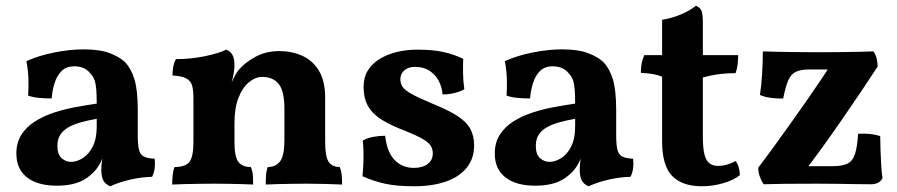

<svg xmlns="http://www.w3.org/2000/svg" viewBox="-20 -640 3127 669"><path d="M364 9Q347 2 340 -11.5Q333 -25 333 -49Q333 -61 335 -77.5Q337 -94 342 -109L345 -112Q338 -86 325 -64.5Q312 -43 294 -29Q274 -11 245.5 -2Q217 7 178 7Q111 7 74 -22Q37 -51 37 -105Q37 -143 54.5 -170.5Q72 -198 102 -217Q132 -236 169 -248Q206 -260 244.5 -267Q283 -274 317 -279Q317 -308 315.5 -327.5Q314 -347 309.5 -360.5Q305 -374 295 -384Q284 -398 269.5 -403.5Q255 -409 239 -409Q211 -409 194.5 -392.5Q178 -376 170 -350Q162 -324 160 -297Q136 -297 115 -299Q94 -301 78 -307Q80 -334 79 -365Q78 -396 72 -427Q114 -446 168.5 -457Q223 -468 271 -468Q328 -468 363 -454.5Q398 -441 416 -423Q437 -401 448.5 -363.5Q460 -326 460 -256V-169Q460 -137 464 -119.5Q468 -102 480.5 -95Q493 -88 519 -87Q521 -71 519 -54.5Q517 -38 510 -24Q474 -23 435.5 -14.5Q397 -6 364 9ZM228 -76Q248 -76 269 -89.5Q290 -103 303.5 -130Q317 -157 317 -199V-226Q288 -221 262.5 -214Q237 -207 218.5 -196.5Q200 -186 190 -170.5Q180 -155 180 -132Q180 -102 194.5 -89Q209 -76 228 -76Z M654 -209V-296Q654 -325 649.5 -341.5Q645 -358 629.5 -366.5Q614 -375 581 -377Q581 -392 583.5 -406.5Q586 -421 593 -434Q646 -434 695.5 -444.5Q745 -455 768 -467Q782 -462 789.5 -449.5Q797 -437 797 -413ZM1113 -145Q1113 -95 1125 -76.5Q1137 -58 1164 -58Q1169 -46 1170.5 -31.5Q1172 -17 1172 3Q1150 2 1115.5 1Q1081 0 1048 0Q1026 0 998.5 0.5Q971 1 946 1.5Q921 2 906 3Q906 -15 907 -30Q908 -45 913 -58Q941 -58 956 -78Q971 -98 971 -151V-260Q971 -323 951 -347.5Q931 -372 894 -372Q870 -372 847.5 -353.5Q825 -335 811 -299.5Q797 -264 797 -211V-145Q797 -94 810.5 -76Q824 -58 854 -58Q860 -44 861 -30Q862 -16 862 3Q848 2 824 1.5Q800 1 774.5 0.5Q749 0 725 0Q703 0 675 0.5Q647 1 621 1.5Q595 2 580 3Q580 -16 582 -32Q584 -48 588 -58Q627 -58 640.5 -76.5Q654 -95 654 -145V-296L797 -413Q797 -401 794.5 -385.5Q792 -370 787 -353Q793 -365 799 -377Q805 -389 815 -400Q835 -423 871 -442.5Q907 -462 954 -462Q996 -462 1032.5 -446Q1069 -430 1091 -394Q1113 -358 1113 -299Z M1594 -435Q1593 -410 1593.5 -382.5Q1594 -355 1598 -329Q1584 -321 1564 -316Q1544 -311 1522 -311Q1520 -337 1508.5 -358.5Q1497 -380 1476.5 -393.5Q1456 -407 1426 -407Q1403 -407 1389 -395Q1375 -383 1375 -364Q1375 -350 1382 -338.5Q1389 -327 1412.5 -313.5Q1436 -300 1484 -280Q1541 -257 1573 -236.5Q1605 -216 1618.5 -191.5Q1632 -167 1632 -133Q1632 -88 1606.5 -56Q1581 -24 1534 -7.5Q1487 9 1423 9Q1361 9 1321 0Q1281 -9 1243 -26Q1245 -45 1246 -67.5Q1247 -90 1246.5 -112Q1246 -134 1244 -150Q1258 -159 1280 -163Q1302 -167 1322 -167Q1328 -111 1354.5 -83Q1381 -55 1422 -55Q1452 -55 1470 -68.5Q1488 -82 1488 -105Q1488 -121 1480.5 -132.5Q1473 -144 1452.5 -156Q1432 -168 1392 -184Q1345 -202 1313 -221Q1281 -240 1264 -267.5Q1247 -295 1247 -338Q1247 -371 1262 -395Q1277 -419 1303.5 -435Q1330 -451 1363.5 -459Q1397 -467 1434 -467Q1487 -467 1524 -459Q1561 -451 1594 -435Z M2031 9Q2014 2 2007 -11.5Q2000 -25 2000 -49Q2000 -61 2002 -77.5Q2004 -94 2009 -109L2012 -112Q2005 -86 1992 -64.5Q1979 -43 1961 -29Q1941 -11 1912.5 -2Q1884 7 1845 7Q1778 7 1741 -22Q1704 -51 1704 -105Q1704 -143 1721.5 -170.5Q1739 -198 1769 -217Q1799 -236 1836 -248Q1873 -260 1911.5 -267Q1950 -274 1984 -279Q1984 -308 1982.5 -327.5Q1981 -347 1976.5 -360.5Q1972 -374 1962 -384Q1951 -398 1936.5 -403.5Q1922 -409 1906 -409Q1878 -409 1861.5 -392.5Q1845 -376 1837 -350Q1829 -324 1827 -297Q1803 -297 1782 -299Q1761 -301 1745 -307Q1747 -334 1746 -365Q1745 -396 1739 -427Q1781 -446 1835.5 -457Q1890 -468 1938 -468Q1995 -468 2030 -454.5Q2065 -441 2083 -423Q2104 -401 2115.5 -363.5Q2127 -326 2127 -256V-169Q2127 -137 2131 -119.5Q2135 -102 2147.5 -95Q2160 -88 2186 -87Q2188 -71 2186 -54.5Q2184 -38 2177 -24Q2141 -23 2102.5 -14.5Q2064 -6 2031 9ZM1895 -76Q1915 -76 1936 -89.5Q1957 -103 1970.5 -130Q1984 -157 1984 -199V-226Q1955 -221 1929.5 -214Q1904 -207 1885.5 -196.5Q1867 -186 1857 -170.5Q1847 -155 1847 -132Q1847 -102 1861.5 -89Q1876 -76 1895 -76Z M2426 9Q2357 9 2322 -27Q2287 -63 2287 -148V-373Q2271 -379 2254 -382Q2237 -385 2213 -386Q2213 -404 2215.5 -418Q2218 -432 2225 -448H2287V-571Q2320 -576 2352 -589.5Q2384 -603 2405 -620Q2419 -614 2424 -603Q2429 -592 2429 -559V-448H2552Q2552 -430 2550 -414.5Q2548 -399 2543 -385Q2509 -385 2481 -381Q2453 -377 2429 -370V-164Q2429 -125 2434.5 -102.5Q2440 -80 2452 -71Q2464 -62 2481 -62Q2498 -62 2513.5 -66.5Q2529 -71 2543 -79Q2557 -61 2558 -30Q2538 -13 2501 -2Q2464 9 2426 9Z M2641 2Q2633 -9 2627.5 -24.5Q2622 -40 2622 -56Q2646 -87 2674 -125.5Q2702 -164 2731.5 -205.5Q2761 -247 2789 -287Q2817 -327 2840.5 -362Q2864 -397 2880 -423L2910 -398H2800Q2771 -398 2753.5 -390Q2736 -382 2726.5 -360Q2717 -338 2709 -297Q2688 -296 2666 -299Q2644 -302 2628 -309Q2633 -343 2635.5 -383Q2638 -423 2638 -461Q2659 -460 2689.5 -459.5Q2720 -459 2758 -458.5Q2796 -458 2836 -458Q2878 -458 2912.5 -458.5Q2947 -459 2975 -459.5Q3003 -460 3023 -461Q3031 -451 3034.5 -436.5Q3038 -422 3038 -408Q3012 -368 2980 -320.5Q2948 -273 2913.5 -223Q2879 -173 2845 -126Q2811 -79 2781 -40L2760 -61H2882Q2916 -61 2934 -70.5Q2952 -80 2959.5 -104.5Q2967 -129 2970 -174Q2990 -175 3008.5 -173.5Q3027 -172 3047 -166Q3047 -145 3048 -117.5Q3049 -90 3050.5 -64Q3052 -38 3055 -20Q3045 2 3015 2Q2992 2 2961 1.5Q2930 1 2895 0.5Q2860 0 2825 0Q2759 0 2713.5 0.5Q2668 1 2641 2Z"/></svg>

Font: Vollkorn
Style: Bold
Weight: 700
Designer: Friedrich Althausen
Foundry: Friedrich Althausen
Version: Version 5.000